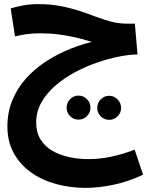

<svg xmlns="http://www.w3.org/2000/svg" viewBox="-20 -520 727 934"><path d="M397 394Q321 394 252 375Q183 356 130 318Q77 280 46.5 224Q16 168 16 95Q16 27 39.5 -31Q63 -89 104.5 -136Q146 -183 202 -220Q258 -257 323.5 -283Q389 -309 459 -324L461 -306Q437 -313 407.5 -322Q378 -331 342.5 -339Q307 -347 265.5 -352.5Q224 -358 176 -358Q140 -358 108.5 -353.5Q77 -349 53 -343L32 -479Q61 -488 94.5 -494Q128 -500 164 -500Q224 -500 274 -490.5Q324 -481 366.5 -467Q409 -453 447 -438.5Q485 -424 521.5 -414.5Q558 -405 596 -405H636L649 -255Q611 -255 560 -245Q509 -235 453.5 -216Q398 -197 345.5 -169Q293 -141 250 -104Q207 -67 181.5 -22Q156 23 156 76Q156 124 177 158Q198 192 234 213Q270 234 315.5 244Q361 254 410 254Q465 254 521.5 242Q578 230 635 208L676 330Q603 364 531 379Q459 394 397 394ZM511 63Q487 63 470 46Q453 29 453 5Q453 -19 470 -36.5Q487 -54 511 -54Q535 -54 552 -36.5Q569 -19 569 5Q569 29 552 46Q535 63 511 63ZM362 62Q338 62 321 45Q304 28 304 4Q304 -20 321 -37.5Q338 -55 362 -55Q386 -55 403 -37.5Q420 -20 420 4Q420 28 403 45Q386 62 362 62Z"/></svg>

Font: Farlight84_Sys_V01
Style: Bold
Weight: 700
Designer: Monotype Design Team, Nadine Chahine and Nizar Qandah
Foundry: Monotype Imaging Inc.
Version: Version 2.004;October 31, 2024;FontCreator 14.0.0.2814 64-bi